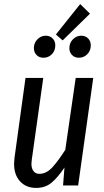

<svg xmlns="http://www.w3.org/2000/svg" viewBox="-20 -909 512 941"><path d="M49 -106Q49 -115 51 -135L105 -527H192L136 -128Q134 -114 134 -107Q134 -83 144.5 -70Q155 -57 173 -57Q208 -57 238 -90.5Q268 -124 300 -175L351 -527H437L363 0H289L296 -88Q263 -39 232.5 -13.5Q202 12 157 12Q108 12 78.5 -20Q49 -52 49 -106ZM373 -889 421 -842 287 -711 254 -740ZM146 -673Q146 -699 163.5 -716.5Q181 -734 204 -734Q225 -734 238 -720.5Q251 -707 251 -687Q251 -660 234 -643Q217 -626 193 -626Q172 -626 159 -639.5Q146 -653 146 -673ZM320 -673Q320 -699 337.5 -716.5Q355 -734 378 -734Q399 -734 412 -720.5Q425 -707 425 -687Q425 -661 408 -643.5Q391 -626 367 -626Q346 -626 333 -639.5Q320 -653 320 -673Z"/></svg>

Font: Fira Sans Extra Condensed
Style: Italic
Weight: 400
Width: 3
Italic angle: -8°
Designer: Carrois Corporate & Edenspiekermann AG
Foundry: Carrois Corporate GbR & Edenspiekermann AG
Version: Version 4.203